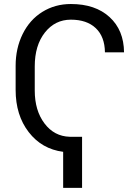

<svg xmlns="http://www.w3.org/2000/svg" viewBox="-20 -741 689 947"><path d="M384.8 185.5H291.5V7.8Q186 -5.9 121.6 -89.4Q57.1 -172.9 57.1 -297.4V-416.5Q57.1 -502.9 91.8 -573.2Q126.5 -643.6 189 -682.4Q251.5 -721.2 329.6 -721.2Q450.2 -721.2 520.5 -656.7Q590.8 -592.3 591.8 -482.9H497.6Q496.6 -560.1 452.4 -602.1Q408.2 -644 329.6 -644Q251.5 -644 201.4 -580.6Q151.4 -517.1 151.4 -413.6V-294.4Q151.4 -195.8 199.5 -132.1Q247.6 -68.4 324.2 -66.4H384.8Z"/></svg>

Font: MAUL
Style: Regular
Weight: 400
Designer: MAUL
Version: Version 1.0; 2020; ttfautohint (v1.8.3)